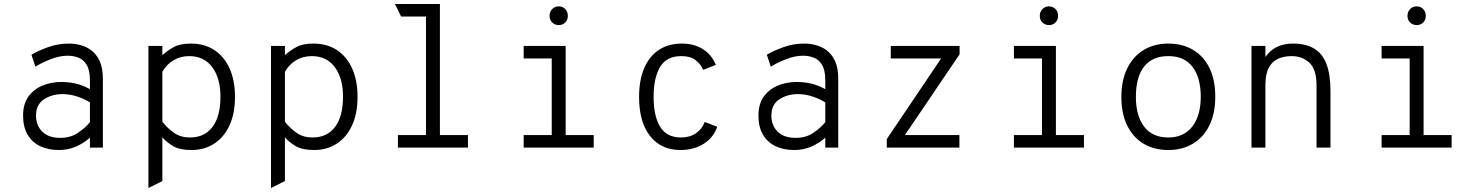

<svg xmlns="http://www.w3.org/2000/svg" viewBox="-20 -742 7432 965"><path d="M276 12Q222.5 12 182 -7.2Q141.5 -26.5 118.8 -65Q96 -103.5 96 -161Q96 -220 123.2 -257.2Q150.5 -294.5 194.2 -312.2Q238 -330 288 -330Q325 -330 359.8 -322.2Q394.5 -314.5 432 -294V-337Q432 -388.5 416 -415.5Q400 -442.5 374.2 -452.2Q348.5 -462 320 -462Q279.5 -462 234.2 -444.2Q189 -426.5 158 -407L138 -467Q170.5 -486.5 221 -504.8Q271.5 -523 327 -523Q354.5 -523 384 -515.5Q413.5 -508 439.2 -488.8Q465 -469.5 481 -435Q497 -400.5 497 -346V0H432V-50Q401.5 -22.5 361.8 -5.2Q322 12 276 12ZM283 -49Q334 -49 371.5 -74.2Q409 -99.5 432 -128V-227Q407.5 -243.5 370 -256.2Q332.5 -269 295 -269Q241 -269 201 -242.8Q161 -216.5 161 -161Q161 -111 192.8 -80Q224.5 -49 283 -49Z M726 203V-511H796V-465Q821 -487.5 853 -505.2Q885 -523 939 -523Q1008.5 -523 1058.2 -489.8Q1108 -456.5 1134.5 -396.5Q1161 -336.5 1161 -256Q1161 -170.5 1133 -110.8Q1105 -51 1055.8 -19.5Q1006.5 12 943 12Q884 12 851 -7.2Q818 -26.5 796 -52V168ZM935 -51Q1008 -51 1048 -104Q1088 -157 1088 -256Q1088 -349 1046.8 -404.5Q1005.5 -460 931 -460Q887.5 -460 852.2 -439.2Q817 -418.5 796 -381V-130Q822.5 -96.5 855.5 -73.8Q888.5 -51 935 -51Z M1342 203V-511H1412V-465Q1437 -487.5 1469 -505.2Q1501 -523 1555 -523Q1624.5 -523 1674.2 -489.8Q1724 -456.5 1750.5 -396.5Q1777 -336.5 1777 -256Q1777 -170.5 1749 -110.8Q1721 -51 1671.8 -19.5Q1622.5 12 1559 12Q1500 12 1467 -7.2Q1434 -26.5 1412 -52V168ZM1551 -51Q1624 -51 1664 -104Q1704 -157 1704 -256Q1704 -349 1662.8 -404.5Q1621.5 -460 1547 -460Q1503.5 -460 1468.2 -439.2Q1433 -418.5 1412 -381V-130Q1438.5 -96.5 1471.5 -73.8Q1504.5 -51 1551 -51Z M2121 0V-688L2191 -722V0ZM1980 0V-63H2332V0ZM1996 -659 1965 -722H2191L2154 -659Z M2753 -20V-511H2823V-20ZM2612 0V-63H2964V0ZM2612 -448V-511H2788V-448ZM2788 -616Q2768.5 -616 2755.2 -629.2Q2742 -642.5 2742 -662Q2742 -682.5 2755.2 -696.2Q2768.5 -710 2788 -710Q2808.5 -710 2821.2 -696.2Q2834 -682.5 2834 -662Q2834 -642.5 2821.2 -629.2Q2808.5 -616 2788 -616Z M3400 12Q3303.5 12 3247.8 -57.8Q3192 -127.5 3192 -255Q3192 -339 3217.5 -399Q3243 -459 3291.2 -491Q3339.5 -523 3408 -523Q3467.5 -523 3512 -495.5Q3556.5 -468 3578 -416L3514 -391Q3501.5 -420.5 3475.5 -440.2Q3449.5 -460 3405 -460Q3329.5 -460 3297.2 -404.8Q3265 -349.5 3265 -255Q3265 -158.5 3298 -104.8Q3331 -51 3403 -51Q3446.5 -51 3477.5 -72Q3508.5 -93 3522 -129L3585 -105Q3566.5 -51 3517 -19.5Q3467.5 12 3400 12Z M3972 12Q3918.5 12 3878 -7.2Q3837.5 -26.5 3814.8 -65Q3792 -103.5 3792 -161Q3792 -220 3819.2 -257.2Q3846.5 -294.5 3890.2 -312.2Q3934 -330 3984 -330Q4021 -330 4055.8 -322.2Q4090.5 -314.5 4128 -294V-337Q4128 -388.5 4112 -415.5Q4096 -442.5 4070.2 -452.2Q4044.5 -462 4016 -462Q3975.5 -462 3930.2 -444.2Q3885 -426.5 3854 -407L3834 -467Q3866.5 -486.5 3917 -504.8Q3967.5 -523 4023 -523Q4050.5 -523 4080 -515.5Q4109.5 -508 4135.2 -488.8Q4161 -469.5 4177 -435Q4193 -400.5 4193 -346V0H4128V-50Q4097.5 -22.5 4057.8 -5.2Q4018 12 3972 12ZM3979 -49Q4030 -49 4067.5 -74.2Q4105 -99.5 4128 -128V-227Q4103.5 -243.5 4066 -256.2Q4028.5 -269 3991 -269Q3937 -269 3897 -242.8Q3857 -216.5 3857 -161Q3857 -111 3888.8 -80Q3920.5 -49 3979 -49Z M4437 0V-43L4710 -448H4457V-511H4803V-469L4528 -63H4802V0Z M5217 -20V-511H5287V-20ZM5076 0V-63H5428V0ZM5076 -448V-511H5252V-448ZM5252 -616Q5232.5 -616 5219.2 -629.2Q5206 -642.5 5206 -662Q5206 -682.5 5219.2 -696.2Q5232.5 -710 5252 -710Q5272.5 -710 5285.2 -696.2Q5298 -682.5 5298 -662Q5298 -642.5 5285.2 -629.2Q5272.5 -616 5252 -616Z M5852 12Q5781.5 12 5728.5 -19.2Q5675.5 -50.5 5645.8 -110.2Q5616 -170 5616 -255Q5616 -339 5645.8 -399Q5675.5 -459 5728.5 -491Q5781.5 -523 5852 -523Q5922.5 -523 5975.8 -491.8Q6029 -460.5 6058.5 -400.8Q6088 -341 6088 -256Q6088 -172 6058.5 -112Q6029 -52 5975.8 -20Q5922.5 12 5852 12ZM5852 -51Q5929.5 -51 5972.2 -105.5Q6015 -160 6015 -256Q6015 -351.5 5973.8 -405.8Q5932.5 -460 5852 -460Q5772 -460 5730.5 -407.5Q5689 -355 5689 -255Q5689 -160 5730.5 -105.5Q5772 -51 5852 -51Z M6270 0V-511H6340V-424L6328 -436Q6344 -465.5 6366 -484.8Q6388 -504 6416 -513.5Q6444 -523 6478 -523Q6542.5 -523 6584.5 -498.2Q6626.5 -473.5 6646.8 -420.5Q6667 -367.5 6667 -283V0H6597V-312Q6597 -393 6561.2 -426.5Q6525.5 -460 6472 -460Q6433 -460 6403.2 -446.5Q6373.5 -433 6356.8 -401.2Q6340 -369.5 6340 -314V0Z M7065 -20V-511H7135V-20ZM6924 0V-63H7276V0ZM6924 -448V-511H7100V-448ZM7100 -616Q7080.5 -616 7067.2 -629.2Q7054 -642.5 7054 -662Q7054 -682.5 7067.2 -696.2Q7080.5 -710 7100 -710Q7120.5 -710 7133.2 -696.2Q7146 -682.5 7146 -662Q7146 -642.5 7133.2 -629.2Q7120.5 -616 7100 -616Z"/></svg>

Font: Overpass Mono Light Light
Style: Regular
Weight: 300
Monospace: yes
Version: Version 4.000